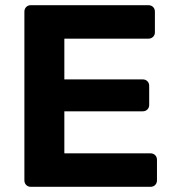

<svg xmlns="http://www.w3.org/2000/svg" viewBox="-20 -720 670 740"><path d="M99 0Q88 0 81 -7Q74 -14 74 -25V-675Q74 -686 81 -693Q88 -700 99 -700H552Q563 -700 570 -693Q577 -686 577 -675V-595Q577 -585 570 -578Q563 -571 552 -571H228V-414H530Q541 -414 548 -407Q555 -400 555 -389V-315Q555 -305 548 -298Q541 -291 530 -291H228V-129H560Q571 -129 578 -122Q585 -115 585 -104V-25Q585 -14 578 -7Q571 0 560 0Z"/></svg>

Font: Rubik Light SemiBold
Style: Regular
Weight: 600
Version: Version 2.300;gftools[0.9.30]